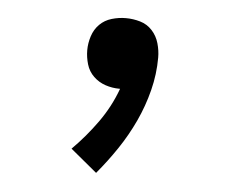

<svg xmlns="http://www.w3.org/2000/svg" viewBox="-37 -206 574 463"><g transform="rotate(5 250.0 26.0)"><path d="M211 215 147 162Q180 129 207.5 90.5Q235 52 251 8H249Q232 8 215.5 2.5Q199 -3 186.5 -15Q174 -27 169 -44Q164 -61 164 -78Q164 -95 169.5 -112Q175 -129 187 -141Q199 -153 216 -158Q233 -163 250 -163Q268 -163 285 -158Q302 -153 314 -140Q326 -127 331 -109.5Q336 -92 336 -75Q336 -35 326 4.5Q316 44 299 80.5Q282 117 259.5 150.5Q237 184 211 215Z"/></g></svg>

Font: Iosevka Term Medium
Style: Regular
Weight: 500
Monospace: yes
Designer: Belleve Invis
Foundry: Belleve Invis
Version: Version 26.3.1